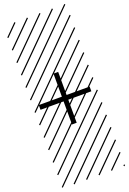

<svg xmlns="http://www.w3.org/2000/svg" viewBox="-249 -1034 1029 1535"><g transform="rotate(-20 265.5 -266.0)"><path d="M245.1 -464.4H285.2V-268.1H481.4V-228H285.2V-31.7H245.1V-228H48.8V-268.1H245.1ZM526.9 410.6 533.7 417.5 525.4 425.8 518.6 418.9ZM526.9 304.7 533.7 311.5 419.4 425.8 412.6 418.9ZM526.9 198.7 533.7 205.6 313.5 425.8 306.6 418.9ZM526.9 92.3 533.7 99.1 207.5 425.8 200.7 418.9ZM526.9 -13.2 533.7 -6.3 101.6 425.8 94.7 418.9ZM526.9 -119.1 533.7 -112.3 3.4 418 -3.4 411.1ZM526.9 -225.6 533.7 -218.8 3.4 311.5 -3.4 304.7ZM526.9 -331.5 533.7 -324.7 3.4 205.6 -3.4 198.7ZM526.9 -438 533.7 -431.2 3.4 99.1 -3.4 92.3ZM526.9 -543.5 533.7 -536.6 3.4 -6.3 -3.4 -13.2ZM526.9 -649.4 533.7 -642.6 3.4 -112.3 -3.4 -119.1ZM526.9 -755.9 533.7 -749 3.4 -218.8 -3.4 -225.6ZM526.9 -861.8 533.7 -855 3.4 -324.7 -3.4 -331.5ZM516.6 -958 523.4 -951.2 3.4 -431.2 -3.4 -438ZM411.1 -958 418 -951.2 3.4 -536.6 -3.4 -543.5ZM305.2 -958 312 -951.2 3.4 -642.6 -3.4 -649.4ZM198.7 -958 205.6 -951.2 3.4 -749 -3.4 -755.9ZM92.3 -958 99.1 -951.2 3.4 -855 -3.4 -861.8Z"/></g></svg>

Font: AzarMehrMSRS2
Style: Regular
Weight: 1
Designer: Amin Abedi
Version: Version 1.00